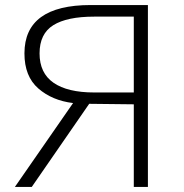

<svg xmlns="http://www.w3.org/2000/svg" viewBox="-20 -742 731 762"><path d="M511 -328 334 -330 106 0H39L270 -333Q187 -343 132 -391Q77 -439 77 -530Q77 -722 340 -722H567V0H511ZM511 -375V-676H354Q246 -676 191.5 -642Q137 -608 137 -530Q137 -452 192.5 -413.5Q248 -375 354 -375Z"/></svg>

Font: Nebula Sans Light
Style: Regular
Weight: 300
Designer: Paul D. Hunt for Adobe (as Source Sans)
Foundry: Nebula Entertainment & Broadcasting LLC
Version: Version 1.010